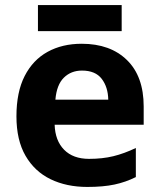

<svg xmlns="http://www.w3.org/2000/svg" viewBox="-20 -729 631 759"><path d="M303 -556Q416 -556 482 -491.5Q548 -427 548 -308V-236H196Q198 -173 233.5 -137Q269 -101 332 -101Q385 -101 428 -111.5Q471 -122 517 -144V-29Q477 -9 432.5 0.5Q388 10 325 10Q243 10 180 -20.5Q117 -51 81 -113Q45 -175 45 -269Q45 -365 77.5 -428.5Q110 -492 168 -524Q226 -556 303 -556ZM304 -450Q261 -450 232.5 -422Q204 -394 199 -335H408Q407 -385 382 -417.5Q357 -450 304 -450ZM461 -709V-606H130V-709Z"/></svg>

Font: Noto Sans Gujarati UI
Style: Bold
Weight: 700
Designer: Jelle Bosma - Monotype Design Team, Universal Thirst
Foundry: Monotype Imaging Inc.
Version: Version 2.106; ttfautohint (v1.8.4.7-5d5b)